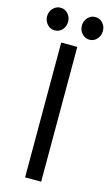

<svg xmlns="http://www.w3.org/2000/svg" viewBox="-135 -941 573 990"><g transform="rotate(15 151.5 -446.5)"><path d="M108.4 0V-719.7H194.3V0ZM245.1 -771.5Q221.7 -771.5 205.1 -789.3Q188.5 -807.1 188.5 -832Q188.5 -856.9 205.1 -874.8Q221.7 -892.6 245.1 -892.6Q268.1 -892.6 284.4 -875.2Q300.8 -857.9 300.8 -832Q300.8 -808.1 284.7 -789.8Q268.6 -771.5 245.1 -771.5ZM59.6 -771.5Q36.1 -771.5 19.5 -789.3Q2.9 -807.1 2.9 -832Q2.9 -856.9 19.5 -874.8Q36.1 -892.6 59.6 -892.6Q83 -892.6 99.1 -874.8Q115.2 -856.9 115.2 -832Q115.2 -807.1 99.1 -789.3Q83 -771.5 59.6 -771.5Z"/></g></svg>

Font: Reddit Sans Condensed
Style: Regular
Weight: 400
Designer: Stephen Hutchings
Foundry: Reddit
Version: Version 1.014